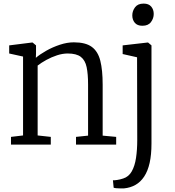

<svg xmlns="http://www.w3.org/2000/svg" viewBox="-20 -803 970 1066"><path d="M108 -51V-489L31 -506V-551L158 -567H161L180 -551V-507L179 -482Q201 -501 236.2 -521Q271.5 -541 312 -554.5Q352.5 -568 390 -568Q455 -568 489.5 -542.8Q524 -517.5 537 -465.5Q550 -413.5 550 -333V-50L625 -43V0H402V-43L469 -50V-334Q469 -392 461 -430.2Q453 -468.5 428.8 -487.2Q404.5 -506 356 -506Q327.5 -506 296.8 -496Q266 -486 237.8 -470.5Q209.5 -455 189 -439V-51L262 -43V0H41V-43ZM668 243Q663 243.5 650.5 243.2Q638 243 626 242Q614 241 611 239L607 198Q614.5 198.5 630.2 196.2Q646 194 664 188Q694.5 178.5 711.5 148.5Q728.5 118.5 735.2 73.8Q742 29 742 -25L741 -485L661 -503V-551L800 -567H802L821 -551V-6Q821 56 810.8 101.5Q800.5 147 780.5 177.2Q760.5 207.5 732.2 223.5Q704 239.5 668 243ZM770 -660Q742.5 -660 728.5 -676.5Q714.5 -693 714.5 -717.5Q714.5 -742 729.8 -762.5Q745 -783 777 -783H778Q805.5 -783 819.5 -766.5Q833.5 -750 833.5 -725.5Q833.5 -701 818.2 -680.5Q803 -660 771 -660Z"/></svg>

Font: Merriweather Light
Style: Regular
Weight: 300
Designer: Eben Sorkin
Foundry: Eben Sorkin
Version: Version 2.100